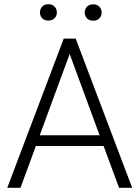

<svg xmlns="http://www.w3.org/2000/svg" viewBox="-20 -895 665 915"><path d="M473.6 -199.2H150.9L77.6 0H14.6L283.7 -710.9H340.8L609.9 0H547.4ZM169.4 -250.5H454.6L312 -637.7ZM170.4 -835.4Q170.4 -852.1 180.9 -863.5Q191.4 -875 210.4 -875Q229 -875 240 -863.5Q251 -852.1 251 -835.4Q251 -819.3 240 -808.1Q229 -796.9 210.4 -796.9Q191.4 -796.9 180.9 -808.1Q170.4 -819.3 170.4 -835.4ZM383.8 -835Q383.8 -851.6 394.5 -863Q405.3 -874.5 423.8 -874.5Q442.9 -874.5 453.6 -863Q464.4 -851.6 464.4 -835Q464.4 -818.8 453.6 -807.6Q442.9 -796.4 423.8 -796.4Q405.3 -796.4 394.5 -807.6Q383.8 -818.8 383.8 -835Z"/></svg>

Font: RobotoInd Light
Style: Regular
Weight: 300
Designer: Google
Version: Version 2.001151; 2014